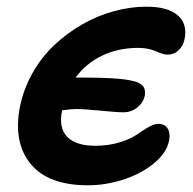

<svg xmlns="http://www.w3.org/2000/svg" viewBox="-20 -555 573 569"><path d="M240.2 -5.9Q122.6 -5.9 70.6 -69.6Q18.6 -133.3 39.1 -238.8Q49.8 -291.5 76.4 -338.6Q103 -385.7 140.6 -421.1Q178.2 -456.5 223.1 -482.4Q268.1 -508.3 317.1 -521.7Q366.2 -535.2 414.1 -535.2Q476.6 -535.2 506.3 -510Q536.1 -484.9 526.9 -439Q522.9 -418.9 509.3 -406Q495.6 -393.1 476.1 -393.1Q464.4 -393.1 441.9 -403.1Q419.4 -413.1 389.2 -413.1Q331.1 -413.1 283.2 -390.4Q235.4 -367.7 204.1 -325.2H221.2Q331.1 -325.2 370.1 -315.9Q393.1 -311.5 402.6 -301Q412.1 -290.5 409.2 -272Q404.8 -251 387 -236.6Q369.1 -222.2 346.2 -222.2Q325.7 -222.2 277.3 -227.1Q229 -231.9 205.1 -231.9Q192.4 -231.9 164.1 -228Q153.3 -176.3 179 -149.7Q204.6 -123 262.2 -123Q302.2 -123 335 -133.3Q367.7 -143.6 384.5 -155.5Q401.4 -167.5 418.9 -177.7Q436.5 -188 449.2 -188Q468.8 -188 477.1 -173.8Q485.4 -159.7 481 -138.2Q474.1 -102.5 437.3 -71.8Q400.4 -41 347.4 -23.4Q294.4 -5.9 240.2 -5.9Z"/></svg>

Font: Shantell Sans Bouncy
Style: Italic
Weight: 600
Italic angle: -11.31°
Designer: Stephen Nixon, Anya Danilova, Shantell Martin
Foundry: Arrow Type
Version: Version 1.006;[9816181b4]